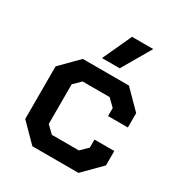

<svg xmlns="http://www.w3.org/2000/svg" viewBox="-169 -831 888 948"><g transform="rotate(30 275.0 -357.0)"><path d="M55 -99V-399L153 -498H416L515 -398V-316H402V-362L362 -401H208L168 -362V-136L208 -97H362L402 -136V-182H515V-100L416 0H153ZM309 -714H430L334 -549H233Z"/></g></svg>

Font: Chakra Petch SemiBold
Style: Regular
Weight: 600
Designer: Katatrad Aksorn Co.,Ltd.
Foundry: Cadson Demak Co.,Ltd.
Version: Version 1.000; ttfautohint (v1.6)